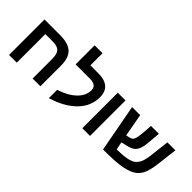

<svg xmlns="http://www.w3.org/2000/svg" viewBox="19 -1552 2319 2319"><g transform="rotate(45 1179.0 -392.0)"><path d="M487.8 0V-335Q487.8 -417.5 456.1 -452.6Q424.3 -487.8 347.2 -487.8H216.8V0H85V-606H347.2Q491.7 -606 555.9 -546.1Q620.1 -486.3 620.1 -351.1V0Z M793.9 28.8V-112.8Q935.1 -158.7 1012.9 -234.4Q1090.8 -310.1 1090.8 -400.9Q1090.8 -487.8 981.9 -487.8H733.9V-813H868.7V-606H1003.9Q1223.6 -606 1223.6 -414.1Q1223.6 -262.2 1109.9 -147Q995.6 -31.2 793.9 28.8Z M1336.4 0V-606H1468.3V0Z M1896 -497.1 1903.3 -606H2038.1L2023.4 -439Q2017.6 -368.2 2001.5 -330.1Q1985.4 -289.1 1955.6 -266.8Q1925.8 -244.6 1864.3 -230L1791 -212.9L1811 -112.8H1823.2Q1887.2 -114.3 1930.7 -118.7Q1974.1 -123 2010.7 -133.5Q2047.4 -144 2069.6 -159.4Q2091.8 -174.8 2109.4 -201.2Q2127 -227.5 2136.5 -260.7Q2146 -293.9 2153.3 -342.8L2184.1 -606H2320.3L2289.1 -346.2Q2274.4 -222.2 2242.2 -157.2Q2210.9 -94.7 2150.4 -60.1Q2092.8 -27.3 1986.3 -9.8Q1883.3 4.9 1695.3 4.9L1581.1 -606H1719.2L1772.5 -314L1808.1 -320.8Q1839.8 -326.7 1857.4 -341.8Q1874 -358.4 1881.3 -388.2Q1888.7 -419.9 1896 -497.1Z"/></g></svg>

Font: Libra Sans Modern
Style: Bold
Weight: 700
Foundry: Stefan Peev, Context Ltd
Version: Version 1.000